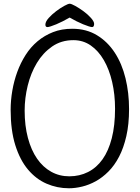

<svg xmlns="http://www.w3.org/2000/svg" viewBox="-20 -992 749 1028"><path d="M473 -847Q468 -847 455 -851Q442 -855 425 -862Q408 -869 389 -878.5Q370 -888 353 -898Q336 -888 317 -878.5Q298 -869 281.5 -862Q265 -855 252 -851Q239 -847 234 -847Q223 -847 223 -860Q223 -876 240.5 -895.5Q258 -915 280.5 -932Q303 -949 324 -960.5Q345 -972 353 -972Q362 -972 383.5 -960Q405 -948 427.5 -931.5Q450 -915 467 -896Q484 -877 484 -864Q484 -857 481.5 -852Q479 -847 473 -847ZM112 -400Q112 -319 129.5 -253.5Q147 -188 178.5 -142.5Q210 -97 254 -72.5Q298 -48 351 -48Q406 -48 451.5 -71Q497 -94 529 -139Q561 -184 578.5 -252Q596 -320 596 -410Q596 -486 580.5 -553Q565 -620 536 -670Q507 -720 466 -748.5Q425 -777 373 -777Q308 -777 259 -743Q210 -709 177.5 -655Q145 -601 128.5 -534Q112 -467 112 -400ZM37 -404Q37 -455 46 -507Q55 -559 72.5 -607Q90 -655 117 -697.5Q144 -740 181 -771Q218 -802 264 -820Q310 -838 367 -838Q442 -838 499 -803.5Q556 -769 594.5 -710Q633 -651 652 -573Q671 -495 671 -408Q671 -327 656.5 -263.5Q642 -200 617.5 -153Q593 -106 560.5 -73.5Q528 -41 492.5 -21.5Q457 -2 420 7Q383 16 349 16Q286 16 229.5 -8.5Q173 -33 130 -84Q87 -135 62 -214.5Q37 -294 37 -404Z"/></svg>

Font: Life Savers
Style: Bold
Weight: 700
Designer: Pablo Impallari, Rodrigo Fuenzalida, Brenda Gallo
Foundry: Pablo Impallari, Rodrigo Fuenzalida, Brenda Gallo
Version: Version 3.001; ttfautohint (v0.95) -l 8 -r 50 -G 200 -x 14 -